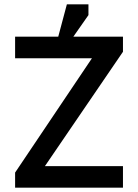

<svg xmlns="http://www.w3.org/2000/svg" viewBox="-20 -870 640 890"><path d="M50 -600H510L550 -630V-700H50ZM50 0H550V-100H90L50 -70ZM120 0 550 -630 460 -680 50 -70ZM250 -700H320L390 -800V-850H290Z"/></svg>

Font: Millimetre
Style: Regular
Weight: 500
Designer: Jérémy Landes
Version: Version 1.0